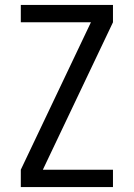

<svg xmlns="http://www.w3.org/2000/svg" viewBox="-20 -755 540 775"><path d="M64 0V-70L347 -665H64V-735H436V-665L153 -70H436V0Z"/></svg>

Font: Iosevka Term SS14
Style: Regular
Weight: 400
Monospace: yes
Designer: Belleve Invis
Foundry: Belleve Invis
Version: Version 24.1.1; ttfautohint (v1.8.4)